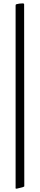

<svg xmlns="http://www.w3.org/2000/svg" viewBox="-20 -738 237 1142"><path d="M124.5 369.6Q124.5 375 81.1 383.8Q78.6 384.3 77.6 384.3Q72.8 384.3 72.3 380.9Q72.3 380.4 72.5 378.7Q72.8 377 72.8 376.5V-705.1Q72.8 -705.1 73.7 -710.4Q75.7 -711.9 77.6 -712.9Q94.2 -717.8 115.7 -717.8Q124 -717.3 123.5 -711.9Z"/></svg>

Font: Amiri
Style: Bold Slanted
Weight: 700
Italic angle: 9°
Designer: Khaled Hosny
Version: Version 000.107